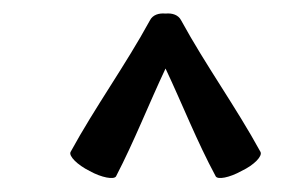

<svg xmlns="http://www.w3.org/2000/svg" viewBox="-20 -1042 444 283"><path d="M151 -782C178 -834 199 -888 224 -941C249 -888 270 -834 298 -782C301 -777 318 -780 336 -790C355 -799 367 -812 364 -818C328 -884 283 -946 247 -1012C243 -1020 234 -1023 224 -1022C214 -1023 205 -1020 201 -1012C165 -946 120 -884 84 -818C81 -812 94 -799 112 -790C130 -780 148 -777 151 -782Z"/></svg>

Font: Nupuram Light
Style: Regular
Weight: 300
Designer: Santhosh Thottingal (santhosh.thottingal@gmail.com)
Foundry: SMC
Version: Version 1.000